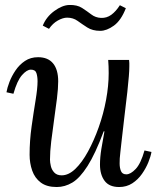

<svg xmlns="http://www.w3.org/2000/svg" viewBox="-20 -741 633 772"><path d="M208 11Q168 11 144 -7Q120 -25 109.5 -55Q99 -85 99 -119Q99 -175 107 -232Q115 -289 123 -337.5Q131 -386 131 -414Q131 -433 126.5 -447Q122 -461 104 -461Q88 -461 68.5 -439Q49 -417 34 -364L6 -370Q9 -388 18 -411.5Q27 -435 42.5 -458Q58 -481 80.5 -496Q103 -511 133 -511Q173 -511 193.5 -486Q214 -461 214 -414Q214 -386 209 -345Q204 -304 197.5 -259.5Q191 -215 186 -173Q181 -131 181 -99Q181 -88 184.5 -73Q188 -58 198.5 -47Q209 -36 228 -36Q256 -36 283 -62Q310 -88 334 -132Q358 -176 377 -229.5Q396 -283 406.5 -339.5Q417 -396 417 -447Q417 -462 416.5 -474.5Q416 -487 415 -500H499Q500 -493 500 -487.5Q500 -482 500 -474Q500 -457 498 -433.5Q496 -410 492 -371.5Q488 -333 480 -270Q473 -212 469.5 -179Q466 -146 464 -129.5Q462 -113 461.5 -104Q461 -95 461 -84Q461 -66 466.5 -53Q472 -40 488 -40Q505 -40 525.5 -61.5Q546 -83 561 -136L589 -130Q586 -112 576.5 -88.5Q567 -65 551 -42Q535 -19 512 -4Q489 11 459 11Q419 11 400.5 -14Q382 -39 382 -79Q382 -108 387.5 -142Q393 -176 400 -213H397Q363 -122 332 -73.5Q301 -25 271 -7Q241 11 208 11ZM177 -625 152 -638Q166 -673 198 -696.5Q230 -720 258 -721Q290 -722 310 -709Q330 -696 347 -683Q364 -670 386 -669Q409 -668 427.5 -681.5Q446 -695 462 -720L486 -708Q467 -659 438 -638Q409 -617 383 -617Q352 -617 331 -630.5Q310 -644 292 -657Q274 -670 250 -670Q233 -670 212.5 -658.5Q192 -647 177 -625Z"/></svg>

Font: Lora Italic
Style: Italic
Weight: 400
Italic angle: -3°
Designer: Olga Karpushina, Alexei Vanyashin (Cyrillic)
Foundry: Cyreal
Version: Version 2.210; ttfautohint (v1.8.1.43-b0c9)